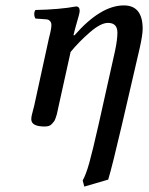

<svg xmlns="http://www.w3.org/2000/svg" viewBox="-20 -460 553 713"><path d="M252.9 -329.1H256.8Q354 -439.9 439.9 -439.9Q509.8 -439.9 509.8 -353Q509.8 -330.6 499 -282.2L433.1 2Q397 156.7 381.8 207L293 232.9L287.1 210Q299.3 188.5 311.5 145Q323.7 101.6 346.2 2L407.2 -271Q416 -312.5 416 -338.9Q416 -375 380.9 -375Q354 -375 313.5 -339.8Q272.9 -304.7 242.2 -267.1L196.8 -62Q196.3 -59.6 194.1 -49.1Q191.9 -38.6 190.7 -34.4Q189.5 -30.3 186.5 -21.5Q183.6 -12.7 180.4 -8.8Q177.2 -4.9 172.4 0.5Q167.5 5.9 160.9 7.8Q154.3 9.8 146 9.8Q96.2 9.8 96.2 -17.1Q96.2 -23.9 97.9 -31.7Q99.6 -39.6 102.5 -50Q105.5 -60.5 106.9 -66.9L162.1 -319.8Q170.9 -352.5 170.9 -367.2Q170.9 -376 165.8 -381.8Q160.6 -387.7 151.9 -388.2L111.8 -391.1Q107.4 -397.9 107.2 -407.2Q106.9 -416.5 111.8 -422.9Q202.6 -424.8 262.2 -436Q275.9 -436 275.9 -419.9Q275.9 -414.1 272.7 -402.3Q269.5 -390.6 263.4 -369.6Q257.3 -348.6 252.9 -329.1Z"/></svg>

Font: Common Serif Medium
Style: Italic
Weight: 500
Italic angle: -12°
Designer: Philipp H. Poll, Khaled Hosny
Foundry: Stefan Peev, Context Ltd.
Version: Version 1.026